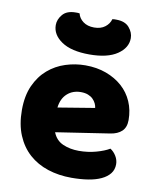

<svg xmlns="http://www.w3.org/2000/svg" viewBox="-84 -796 717 877"><g transform="rotate(10 274.5 -357.5)"><path d="M198 -176Q212 -140 245 -125.5Q278 -111 319 -111Q361 -111 399 -121.5Q437 -132 460 -146Q476 -136 487 -118Q498 -100 498 -80Q498 -55 484 -37Q470 -19 444.5 -7Q419 5 384 10.5Q349 16 307 16Q248 16 197.5 -0.5Q147 -17 110 -50Q73 -83 52 -133Q31 -183 31 -250Q31 -316 52.5 -363.5Q74 -411 109.5 -441.5Q145 -472 190 -486.5Q235 -501 282 -501Q335 -501 378.5 -485Q422 -469 453.5 -441Q485 -413 502 -374Q519 -335 519 -289Q519 -255 500 -237Q481 -219 447 -214ZM283 -377Q245 -377 219.5 -354Q194 -331 189 -289L359 -317Q358 -327 353 -337.5Q348 -348 339 -357Q330 -366 316 -371.5Q302 -377 283 -377ZM290 -678Q321 -678 340.5 -693Q360 -708 366 -730Q371 -731 375 -731Q379 -731 384 -731Q425 -731 444.5 -708Q464 -685 464 -659Q464 -614 419 -583.5Q374 -553 290 -553Q206 -553 161 -583.5Q116 -614 116 -659Q116 -685 135.5 -708Q155 -731 196 -731Q201 -731 205 -731Q209 -731 214 -730Q219 -708 239 -693Q259 -678 290 -678Z"/></g></svg>

Font: Baloo Bhaina 2 ExtraBold
Style: Regular
Weight: 800
Designer: Yesha Goshar, Manish Minz, Shuchita Grover and Ek Type
Foundry: Ek Type
Version: Version 1.640;hotconv 1.0.111;makeotfexe 2.5.65597; ttfautoh